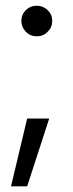

<svg xmlns="http://www.w3.org/2000/svg" viewBox="-20 -531 257 680"><path d="M110.4 -402.3Q87.4 -402.3 71.5 -418.5Q55.7 -434.6 55.7 -457Q55.7 -479.5 71.5 -495.1Q87.4 -510.7 110.4 -510.7Q132.8 -510.7 148.9 -495.1Q165 -479.5 165 -457Q165 -434.6 148.9 -418.5Q132.8 -402.3 110.4 -402.3ZM154.3 -111.3 76.2 128.9H19L76.2 -111.3Z"/></svg>

Font: Segoe UI Historic
Style: Regular
Weight: 400
Foundry: Microsoft Corporation
Version: Version 1.03